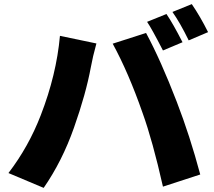

<svg xmlns="http://www.w3.org/2000/svg" viewBox="-20 -876 1040 932"><path d="M788 -808Q820 -761 866 -671L771 -631Q716 -738 694 -770ZM911 -856Q952 -796 990 -720L896 -680Q854 -766 817 -818ZM271 -702 448 -665Q430 -600 421 -550Q397 -420 339 -256Q282 -94 192 36L21 -36Q119 -164 178 -317Q254 -513 271 -702ZM527 -664 689 -716Q761 -582 838 -382Q902 -216 952 -29L771 30Q721 -192 672 -328Q604 -523 527 -664Z"/></svg>

Font: Source Han Sans CN Heavy
Style: Bold
Weight: 900
Designer: Ryoko NISHIZUKA (kana & ideographs); Paul D. Hunt (Latin, Greek & Cyrillic); Wenlong ZHANG (bopomofo); Sandoll Communica
Foundry: Adobe Systems Incorporated
Version: Version 1.000;PS 1;hotconv 1.0.78;makeotf.lib2.5.61930